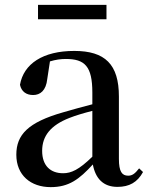

<svg xmlns="http://www.w3.org/2000/svg" viewBox="-20 -752 613 788"><path d="M136 -673H417V-732H136ZM462 15C511 15 544 -4 567 -46L551 -61C533 -38 522 -31 506 -31C481 -31 468 -47 468 -100V-356C468 -488 411 -543 285 -543C156 -543 77 -490 62 -404C68 -376 88 -362 116 -362C145 -362 169 -380 174 -428L185 -500C208 -507 229 -510 250 -510C328 -510 359 -480 359 -372V-324C318 -313 275 -302 239 -291C95 -250 47 -199 47 -117C47 -33 106 16 188 16C263 16 305 -16 361 -77C372 -19 404 15 462 15ZM359 -109C304 -55 272 -41 239 -41C188 -41 153 -71 153 -133C153 -194 188 -238 265 -268C290 -278 324 -288 359 -297Z"/></svg>

Font: Noto Serif CJK HK SemiBold
Style: Regular
Weight: 600
Designer: Ryoko NISHIZUKA 西塚涼子 (kana & ideographs); Frank Grießhammer (Latin, Greek & Cyrillic); Wenlong ZHANG 张文龙 (bopomofo); San
Foundry: Adobe
Version: Version 2.001;hotconv 1.1.0;makeotfexe 2.6.0